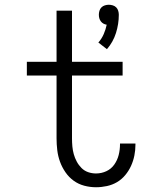

<svg xmlns="http://www.w3.org/2000/svg" viewBox="-20 -780 640 808"><path d="M430 -573 394 -601Q408 -617 416.5 -636.5Q425 -656 429 -676Q422 -677 415.5 -680.5Q409 -684 404.5 -690Q400 -696 398 -703Q396 -710 396 -718Q396 -726 398.5 -734.5Q401 -743 407 -749Q413 -755 421.5 -757.5Q430 -760 438 -760Q446 -760 454.5 -757.5Q463 -755 469 -749Q475 -743 477.5 -734.5Q480 -726 480 -718Q480 -679 468 -641Q456 -603 430 -573ZM384 8Q359 8 334.5 1.5Q310 -5 290 -19.5Q270 -34 255.5 -55Q241 -76 232.5 -99.5Q224 -123 221 -148Q218 -173 218 -198V-462H93V-520H218V-735H283V-520H496V-462H283V-198Q283 -181 284.5 -164Q286 -147 290.5 -131Q295 -115 303 -100Q311 -85 323 -73Q335 -61 351 -55.5Q367 -50 384 -50Q407 -50 427.5 -59.5Q448 -69 461 -87.5Q474 -106 479.5 -128Q485 -150 485 -173V-176H550V-171Q550 -148 545.5 -125.5Q541 -103 531.5 -82Q522 -61 507 -43Q492 -25 472.5 -13.5Q453 -2 430 3Q407 8 384 8Z"/></svg>

Font: Iosevka Light Extended
Style: Regular
Weight: 300
Width: 7
Monospace: yes
Designer: Belleve Invis
Foundry: Belleve Invis
Version: Version 32.5.0; ttfautohint (v1.8.4)